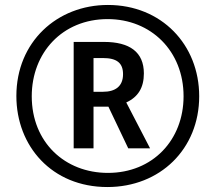

<svg xmlns="http://www.w3.org/2000/svg" viewBox="-20 -744 869 774"><path d="M413 10C625 10 783 -143 783 -356C783 -564 631 -724 415 -724C210 -724 46 -575 46 -357C46 -155 189 10 413 10ZM415 -47C242 -47 108 -170 108 -356C108 -531 231 -667 414 -667C589 -667 720 -538 720 -356C720 -180 596 -47 415 -47ZM277 -146H357V-314H417L497 -146H585L489 -331C537 -353 560 -391 560 -448C560 -534 503 -575 399 -575H277ZM395 -374H357V-510H395C451 -510 476 -490 476 -445C476 -396 445 -374 395 -374Z"/></svg>

Font: Noto Sans Myanmar ExtraCondensed Medium
Style: Regular
Weight: 500
Width: 2
Designer: Monotype Design Team
Foundry: Monotype Imaging Inc.
Version: Version 2.107